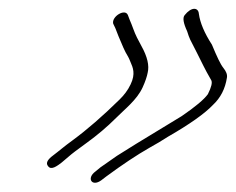

<svg xmlns="http://www.w3.org/2000/svg" viewBox="-20 -434 528 430"><path d="M393.5 -400C388.6 -394 390.8 -382 399.1 -364C401.6 -356 403.7 -350 406.1 -345L420.9 -316C433.3 -292 436.5 -283 453.3 -254C455.7 -249 453.6 -239 445.5 -223C436.7 -211 417.7 -195 387 -174C299.3 -121 250.8 -91 241.9 -85C226.4 -74 213.6 -65 204.7 -59L193.8 -50C173.1 -35 185.7 -15 206.5 -30L218.3 -39C253.6 -65 286.5 -87 314.6 -103C329.1 -111 342.6 -119 356.5 -128C405.3 -156 438.9 -180 456.9 -199C474 -215 484.3 -235 488.2 -260C489.4 -267 486.6 -274 480.2 -282C473.7 -290 465.4 -308 454.6 -334C437.8 -360 428.1 -383 425.4 -403C424.2 -418 408.5 -419 393.5 -400ZM233.5 -381 238.3 -371C241.5 -362 247.7 -347 256.4 -327L261.2 -317C266.4 -308 268.4 -305 272.3 -295C277.5 -283 284.1 -269 272.5 -245C266.4 -232 257.9 -221 247.7 -211C210 -174 175.5 -144 142.9 -120C122.2 -105 116.3 -99 95.2 -83C85.7 -75 82.5 -68 87.6 -62C94.4 -52 107.6 -62 118.1 -70L134.6 -84C140.1 -89 153.3 -99 175.4 -115C197.4 -131 219.1 -149 241.1 -171C258.8 -189 286.4 -210 299.3 -238C305.7 -252 309.2 -263 310.7 -271C314.7 -287 310.1 -307 296.7 -331L286.7 -350C280.5 -362 276.2 -377 270.3 -390L266.5 -400C260.5 -416 229.5 -397 233.5 -381Z"/></svg>

Font: MewTooHand
Style: UltIta
Weight: 400
Designer: Mew Too, Robert Jablonski
Version: Version 0.77